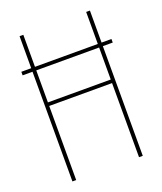

<svg xmlns="http://www.w3.org/2000/svg" viewBox="-136 -824 772 913"><g transform="rotate(-20 250.0 -367.5)"><path d="M72 0V-555H22V-573H72V-735H91V-573H409V-735H428V-573H478V-555H428V0H409V-375H91V0ZM91 -393H409V-555H91Z"/></g></svg>

Font: Iosevka Curly Thin
Style: Regular
Weight: 100
Monospace: yes
Designer: Belleve Invis
Foundry: Belleve Invis
Version: Version 22.1.2; ttfautohint (v1.8.4)